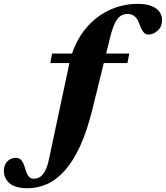

<svg xmlns="http://www.w3.org/2000/svg" viewBox="-220 -746 880 1020"><path d="M47.5 -411 56.5 -461.5H467L457 -411ZM271.5 -168Q242.5 -49 204.8 32Q167 113 122.5 162Q78 211 28.5 232.5Q-21 254 -74 254Q-138 254 -168.8 227.8Q-199.5 201.5 -199.5 161.5Q-199.5 130.5 -181.2 111.5Q-163 92.5 -135.5 92.5Q-117 92.5 -106 105.8Q-95 119 -86 150.5Q-77 181.5 -66.5 192.5Q-56 203.5 -40.5 203.5Q-26.5 203.5 -14.8 198.2Q-3 193 7.2 181Q17.5 169 26 148.5Q34.5 128 40.5 98L148 -407Q169.5 -507 223 -578.5Q276.5 -650 351.5 -687.8Q426.5 -725.5 512 -725.5Q557.5 -725.5 586 -713.8Q614.5 -702 627.8 -682.5Q641 -663 641 -639.5Q641 -605 618.2 -583.8Q595.5 -562.5 567 -562.5Q552 -562.5 541 -577Q530 -591.5 520.5 -619Q511 -646.5 495.2 -659.2Q479.5 -672 459 -672Q437.5 -672 421 -661.5Q404.5 -651 391 -624Q377.5 -597 365 -547.5Z"/></svg>

Font: Newsreader 36pt ExtraBold
Style: Italic
Weight: 800
Italic angle: -17°
Designer: Hugues Gentile
Foundry: Production Type
Version: Version 1.003